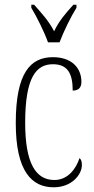

<svg xmlns="http://www.w3.org/2000/svg" viewBox="-20 -786 398 816"><path d="M184 -606H233C250 -651 281 -715 305 -753V-766H292C257 -727 232 -699 210 -653C186 -699 159 -727 125 -766H113V-753C136 -715 168 -651 184 -606ZM208 10C287 10 328 -46 328 -84C328 -100 325 -108 318 -114C303 -69 269 -21 211 -21C131 -21 87 -94 87 -264C87 -458 134 -513 205 -513C268 -513 289 -473 289 -401C311 -401 326 -411 326 -438C326 -498 284 -543 205 -543C111 -543 47 -479 47 -263C47 -58 115 10 208 10Z"/></svg>

Font: Noto Serif Thai ExtraCondensed ExtraLight
Style: Regular
Weight: 200
Width: 2
Designer: Monotype Design Team
Foundry: Monotype Imaging Inc.
Version: Version 2.002